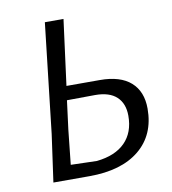

<svg xmlns="http://www.w3.org/2000/svg" viewBox="-75 -705 690 771"><g transform="rotate(-10 270.5 -320.0)"><path d="M505 -227Q505 -120 432 -60Q359 0 228 0H81L108 -193L159 -640H235L200 -373H336Q419 -373 462 -335Q505 -297 505 -227ZM424 -212Q424 -262 394.5 -289.5Q365 -317 307 -317L192 -316L177 -199L162 -58L268 -55Q344 -63 384 -103.5Q424 -144 424 -212Z"/></g></svg>

Font: Alegreya Sans SC
Style: Italic
Weight: 400
Italic angle: -7°
Designer: Juan Pablo del Peral
Foundry: Huerta Tipografica
Version: Version 2.008; ttfautohint (v1.6)